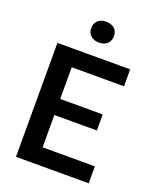

<svg xmlns="http://www.w3.org/2000/svg" viewBox="-169 -1053 959 1156"><g transform="rotate(20 310.0 -475.0)"><path d="M75.5 0H541.5V-108.5H206.5V-315.5H479V-418.5H206.5V-621.5H541.5V-730H75.5ZM308.5 -817C352 -817 381.5 -843 381.5 -884C381.5 -925.5 352 -950.5 308.5 -950.5C265.5 -950.5 236 -925.5 236 -884C236 -843 265.5 -817 308.5 -817Z"/></g></svg>

Font: Monaspace Neon SemiBold
Style: Regular
Weight: 600
Designer: Riley Cran & the Lettermatic Team
Foundry: Lettermatic
Version: Version 1.200 (Monaspace Neon)